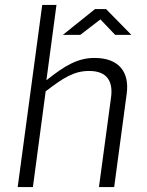

<svg xmlns="http://www.w3.org/2000/svg" viewBox="-20 -762 598 782"><path d="M52 0H114L166 -390C239 -446 282 -473 343 -473C415 -473 442 -432 432 -363L383 0H445L496 -380C508 -468 465 -526 365 -526C298 -526 245 -496 169 -435L210 -742H152ZM449 -620H515L412 -725H367L236 -620H307L389 -683Z"/></svg>

Font: United Sans ExtraLight
Style: Italic
Weight: 200
Italic angle: -8°
Designer: Pablo Impallari, Rodrigo Fuenzalida (Modified by Dan O. Williams)
Version: Version 1.000;PS 001.000;hotconv 1.0.88;makeotf.lib2.5.64775